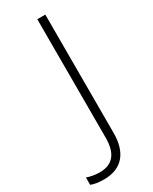

<svg xmlns="http://www.w3.org/2000/svg" viewBox="-319 -766 792 996"><g transform="rotate(-30 77.0 -267.5)"><path d="M-14 179C98 179 149 107 149 -5V-714H101V-5C101 86 66 136 -15 136C-44 136 -72 130 -91 123V167C-74 174 -49 179 -14 179Z"/></g></svg>

Font: Noto Sans Syriac Extralight
Style: Regular
Weight: 200
Designer: Patrick Giasson and the Monotype Design Team
Foundry: Monotype Imaging Inc.
Version: Version 3.000